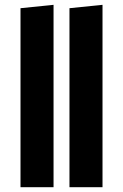

<svg xmlns="http://www.w3.org/2000/svg" viewBox="-20 -776 509 796"><path d="M202 -756V0H65V-742ZM405 -756V0H268V-742Z"/></svg>

Font: FiraGO
Style: Bold
Weight: 700
Designer: bBox Type
Foundry: bBox Type GmbH
Version: Version 1.001;PS 001.001;hotconv 1.0.88;makeotf.lib2.5.64775